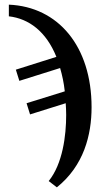

<svg xmlns="http://www.w3.org/2000/svg" viewBox="-20 -564 465 824"><path d="M224 240C340 147 373 15 373 -104C373 -365 230 -535 18 -544V-494C104 -484 178 -429 222 -320L48 -265L63 -217L238 -272C247 -241 254 -209 258 -172L94 -121L109 -73L262 -121C263 -104 264 -89 264 -71C264 18 249 139 189 213Z"/></svg>

Font: Noto Serif Thai Medium
Style: Regular
Weight: 500
Designer: Monotype Design Team
Foundry: Monotype Imaging Inc.
Version: Version 1.901;PS 001.901;hotconv 1.0.88;makeotf.lib2.5.64775